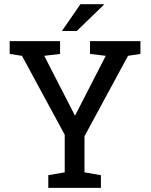

<svg xmlns="http://www.w3.org/2000/svg" viewBox="-20 -910 731 930"><path d="M26.9 0ZM271 -648.9 194.3 -639.6 343.3 -349.6 492.2 -639.6 416 -648.9V-710.9H660.2V-648.9L600.1 -639.6L389.2 -250V-75.2L468.8 -61.5V0H213.9V-61.5L293.5 -75.2V-257.3L86.4 -639.6L26.9 -648.9V-710.9H271ZM369.6 -889.6H481.9L482.9 -886.7L351.6 -759.8H279.8Z"/></svg>

Font: TypoPRO Roboto Slab
Style: Regular
Weight: 400
Designer: Google
Version: Version 1.100263; 2013; ttfautohint (v0.94.20-1c74) -l 8 -r 